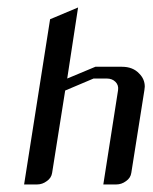

<svg xmlns="http://www.w3.org/2000/svg" viewBox="-20 -489 406 509"><path d="M43.9 0 112.8 -438 187 -469.2 158.2 -280.8 232.9 -312H303.2Q332.5 -312 349.1 -293.9Q363.8 -279.3 363.8 -259.3Q363.8 -255.9 362.8 -250L328.1 -30.8Q326.2 -17.1 314 -8.8Q302.2 0 288.1 0H253.9L293 -250Q294.9 -263.2 286.1 -272Q277.3 -280.8 263.2 -280.8H228L152.8 -249L118.2 -30.8Q116.2 -17.1 104 -8.8Q92.3 0 78.1 0Z"/></svg>

Font: Hhenum
Style: Italic
Weight: 400
Designer: T. Christopher White
Version: Version 1.0